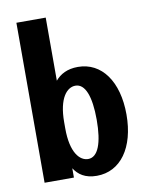

<svg xmlns="http://www.w3.org/2000/svg" viewBox="-83 -781 662 851"><g transform="rotate(-10 248.0 -355.0)"><path d="M50 0H182V-42C201 -12 231 10 284 10C391 10 460 -86 460 -235C460 -384 391 -480 284 -480C236 -480 204 -462 182 -436V-720H50ZM326 -235C326 -130 303 -70 259 -70C221 -70 182 -112 182 -221V-249C182 -358 221 -400 259 -400C303 -400 326 -340 326 -235Z"/></g></svg>

Font: Tanklager Original
Style: Regular
Weight: 400
Designer: Ariel Martín Pérez
Foundry: Tunera Type Foundry
Version: Version 1.000;Glyphs 3.3 (3310)